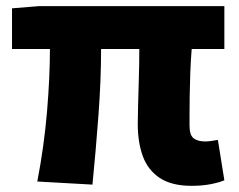

<svg xmlns="http://www.w3.org/2000/svg" viewBox="-20 -589 774 623"><path d="M602 14Q537 14 498.5 -11.5Q460 -37 443.5 -82Q427 -127 427 -187Q427 -203 428 -243.5Q429 -284 430.5 -334Q432 -384 432 -430H308Q308 -330 299.5 -215.5Q291 -101 280 10L101 0Q123 -114 132.5 -226Q142 -338 142 -430H19V-562L105 -569H708V-430H602Q599 -394 597.5 -354Q596 -314 595.5 -278Q595 -242 595 -216Q595 -190 595 -181Q595 -151 608 -140.5Q621 -130 646 -130Q660 -130 687 -135L708 -4Q692 3 664 8.5Q636 14 602 14Z"/></svg>

Font: Source Han Sans TC Heavy
Style: Regular
Weight: 900
Designer: Ryoko NISHIZUKA Ë•øÂ°öÊ∂ºÂ≠ê (kana, bopomofo & ideographs); Paul D. Hunt (Latin, Greek & Cyrillic); Sandoll Communicatio
Foundry: Adobe
Version: Version 2.004;hotconv 1.0.118;makeotfexe 2.5.65603